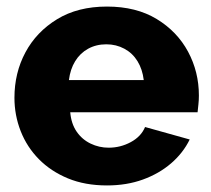

<svg xmlns="http://www.w3.org/2000/svg" viewBox="-20 -555 644 585"><path d="M306 10Q239 10 187 -11.5Q135 -33 98.5 -70Q62 -107 43 -155.5Q24 -204 24 -257Q24 -333 57.5 -395.5Q91 -458 154 -496.5Q217 -535 306 -535Q395 -535 457.5 -497Q520 -459 553 -397.5Q586 -336 586 -264Q586 -250 584.5 -236.5Q583 -223 582 -213H194Q197 -178 213.5 -154Q230 -130 256 -117.5Q282 -105 311 -105Q347 -105 378.5 -122Q410 -139 422 -168L558 -130Q538 -89 501.5 -57.5Q465 -26 415.5 -8Q366 10 306 10ZM190 -311H418Q414 -344 399 -368.5Q384 -393 359 -406.5Q334 -420 304 -420Q273 -420 248.5 -406.5Q224 -393 209 -368.5Q194 -344 190 -311Z"/></svg>

Font: Raleway Thin ExtraBold
Style: Regular
Weight: 800
Version: Version 4.026